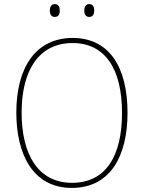

<svg xmlns="http://www.w3.org/2000/svg" viewBox="-20 -911 705 941"><path d="M224 -859C224 -842 231 -828 248 -828C267 -828 273 -841 273 -859C273 -876 267 -891 248 -891C231 -891 224 -875 224 -859ZM393 -859C393 -842 400 -828 417 -828C436 -828 442 -842 442 -859C442 -876 436 -891 417 -891C400 -891 393 -876 393 -859ZM605 -358C605 -583 515 -725 336 -725C158 -725 60 -584 60 -359C60 -154 142 10 332 10C524 10 605 -151 605 -358ZM86 -359C86 -563 168 -700 336 -700C493 -700 578 -576 578 -358C578 -148 500 -15 333 -15C168 -15 86 -152 86 -359Z"/></svg>

Font: Noto Sans Thai Looped SemiCondensed Thin
Style: Regular
Weight: 100
Width: 4
Designer: Sasikarn Vongin, Ben Mitchell
Foundry: The Fontpad Ltd
Version: Version 1.001